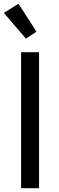

<svg xmlns="http://www.w3.org/2000/svg" viewBox="-25 -984 310 1004"><path d="M85.4 0H179.2V-710.9H85.4ZM110.8 -781.7 165.5 -818.4 71.8 -964.4 -4.9 -916.5Z"/></svg>

Font: Roboto Flex
Style: Regular
Weight: 400
Designer: Berlow after Robertson
Foundry: Google
Version: Version 3.200;gftools[0.9.32]